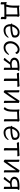

<svg xmlns="http://www.w3.org/2000/svg" viewBox="2688 -3214 637 6053"><g transform="rotate(90 3006.5 -187.5)"><path d="M192 -67Q246 -69 292 -69H370Q403 -69 434 -68V-420L223 -408V-292Q223 -178 192 -67ZM57 -81Q66 -80 112 -63L121 -64Q157 -164 157 -291V-416L153 -467Q153 -481 166.5 -481Q180 -481 199 -475Q218 -469 219 -468L411 -478Q427 -479 439 -482.5Q451 -486 462.5 -486Q474 -486 485 -478Q512 -458 512 -444Q512 -430 506 -423.5Q500 -417 500 -406V-67L545 -75Q562 -75 576 -58.5Q590 -42 590 -32.5Q590 -23 585.5 -15.5Q581 -8 581 11.5Q581 31 585 95V96Q585 106 568 106Q551 106 531.5 97Q512 88 512 75V74Q514 40 514 -6Q496 -7 470 -7H303Q179 -7 117 0Q117 49 120 100Q120 111 100.5 111Q81 111 64 104Q47 97 47 86V85Q50 60 50 22Q50 -16 45 -66V-68Q45 -81 57 -81Z M835 -252Q947 -252 1042 -278Q1078 -289 1088.5 -302Q1099 -315 1099 -341Q1099 -428 998 -428Q929 -428 879 -370.5Q829 -313 815 -252ZM739 -254 749 -255Q764 -334 835 -410Q906 -486 999 -486Q1061 -486 1097 -464Q1165 -425 1165 -340Q1165 -306 1159.5 -286Q1154 -266 1134 -253.5Q1114 -241 1069 -227Q969 -196 820 -196H807V-186Q807 -121 840.5 -81Q874 -41 931 -41Q1057 -41 1135 -125Q1148 -140 1158 -140Q1168 -140 1168 -129.5Q1168 -119 1153.5 -96Q1139 -73 1109 -46Q1036 18 924 18Q873 18 831.5 -7.5Q790 -33 766 -81Q742 -129 742 -195V-209Q720 -226 720 -240Q720 -254 739 -254Z M1652 -56Q1580 18 1473 18Q1421 18 1376.5 -6.5Q1332 -31 1305.5 -78.5Q1279 -126 1279 -190Q1279 -254 1301.5 -307Q1324 -360 1361 -400Q1398 -440 1444 -463Q1490 -486 1533.5 -486Q1577 -486 1605 -474.5Q1633 -463 1649.5 -447Q1666 -431 1673.5 -417.5Q1681 -404 1681 -401Q1681 -385 1666 -370Q1651 -355 1642 -355Q1633 -355 1630 -360Q1623 -374 1616 -387Q1609 -400 1598 -407Q1569 -427 1538 -427Q1507 -427 1473.5 -409Q1440 -391 1412 -360Q1347 -288 1347 -199Q1347 -147 1366 -112Q1406 -40 1480 -40Q1576 -40 1676 -140Q1691 -155 1700 -155Q1709 -155 1709 -146Q1709 -137 1695 -111.5Q1681 -86 1652 -56Z M1935 -245Q1964 -236 2009 -236Q2054 -236 2116 -247V-422Q2106 -423 2097 -423H2078Q1966 -423 1916.5 -393.5Q1867 -364 1867 -320Q1867 -266 1935 -245ZM2185 0Q2185 12 2165.5 12Q2146 12 2129.5 5Q2113 -2 2113 -12V-13Q2116 -79 2116 -106V-199Q2061 -188 2015 -184Q1987 -144 1943.5 -84.5Q1900 -25 1878 8Q1874 15 1859.5 15Q1845 15 1826 4.5Q1807 -6 1807 -16Q1807 -21 1815 -28Q1857 -67 1944 -185Q1877 -193 1837.5 -231.5Q1798 -270 1798 -317Q1798 -364 1820 -396Q1863 -458 1954 -471Q2028 -483 2095.5 -483Q2163 -483 2184 -480.5Q2205 -478 2209.5 -473Q2214 -468 2214 -458.5Q2214 -449 2204 -435.5Q2194 -422 2182 -421V-106Q2182 -51 2185 0Z M2531 -115 2534 0Q2534 10 2515.5 10Q2497 10 2477 2.5Q2457 -5 2457 -18Q2457 -26 2457.5 -46.5Q2458 -67 2458.5 -87.5Q2459 -108 2459 -115V-410L2391 -407Q2367 -406 2343 -402.5Q2319 -399 2307 -399Q2295 -399 2284.5 -418Q2274 -437 2274 -453.5Q2274 -470 2287 -470L2359 -468L2603 -479Q2628 -481 2652 -483.5Q2676 -486 2687.5 -486Q2699 -486 2709 -467Q2719 -448 2719 -431.5Q2719 -415 2707 -415L2621 -417H2604L2531 -413Z M3156 -18 3158 -106V-377Q3024 -166 2919 -25Q2909 -12 2901.5 0.5Q2894 13 2878 13Q2862 13 2842.5 -1Q2823 -15 2823 -29V-31Q2826 -58 2826 -86V-364L2823 -471Q2823 -481 2840.5 -481Q2858 -481 2876 -473.5Q2894 -466 2894 -453L2892 -364V-94Q2996 -231 3138 -456Q3143 -464 3148 -473.5Q3153 -483 3164.5 -483Q3176 -483 3191 -478Q3228 -467 3228 -452L3224 -415V-106L3227 0Q3227 10 3209.5 10Q3192 10 3174 2.5Q3156 -5 3156 -18Z M3805 -107 3808 -1Q3808 9 3790.5 9Q3773 9 3754.5 1.5Q3736 -6 3736 -19Q3736 -27 3736.5 -45Q3737 -63 3737.5 -81Q3738 -99 3738 -107V-417L3501 -408V-291Q3501 -185 3485.5 -115.5Q3470 -46 3425 7Q3421 12 3408 12Q3395 12 3378.5 2.5Q3362 -7 3362 -15Q3362 -23 3367 -30Q3413 -80 3424 -139.5Q3435 -199 3435 -281V-387Q3435 -417 3432 -438Q3429 -459 3429 -466.5Q3429 -474 3431 -478Q3434 -482 3445.5 -482Q3457 -482 3476.5 -476Q3496 -470 3497 -469L3699 -475Q3725 -476 3741.5 -481Q3758 -486 3771.5 -486Q3785 -486 3800.5 -471Q3816 -456 3816 -445Q3816 -434 3810.5 -424.5Q3805 -415 3805 -402Z M4061 -252Q4173 -252 4268 -278Q4304 -289 4314.5 -302Q4325 -315 4325 -341Q4325 -428 4224 -428Q4155 -428 4105 -370.5Q4055 -313 4041 -252ZM3965 -254 3975 -255Q3990 -334 4061 -410Q4132 -486 4225 -486Q4287 -486 4323 -464Q4391 -425 4391 -340Q4391 -306 4385.5 -286Q4380 -266 4360 -253.5Q4340 -241 4295 -227Q4195 -196 4046 -196H4033V-186Q4033 -121 4066.5 -81Q4100 -41 4157 -41Q4283 -41 4361 -125Q4374 -140 4384 -140Q4394 -140 4394 -129.5Q4394 -119 4379.5 -96Q4365 -73 4335 -46Q4262 18 4150 18Q4099 18 4057.5 -7.5Q4016 -33 3992 -81Q3968 -129 3968 -195V-209Q3946 -226 3946 -240Q3946 -254 3965 -254Z M4721 -115 4724 0Q4724 10 4705.5 10Q4687 10 4667 2.5Q4647 -5 4647 -18Q4647 -26 4647.5 -46.5Q4648 -67 4648.5 -87.5Q4649 -108 4649 -115V-410L4581 -407Q4557 -406 4533 -402.5Q4509 -399 4497 -399Q4485 -399 4474.5 -418Q4464 -437 4464 -453.5Q4464 -470 4477 -470L4549 -468L4793 -479Q4818 -481 4842 -483.5Q4866 -486 4877.5 -486Q4889 -486 4899 -467Q4909 -448 4909 -431.5Q4909 -415 4897 -415L4811 -417H4794L4721 -413Z M5346 -18 5348 -106V-377Q5214 -166 5109 -25Q5099 -12 5091.5 0.5Q5084 13 5068 13Q5052 13 5032.5 -1Q5013 -15 5013 -29V-31Q5016 -58 5016 -86V-364L5013 -471Q5013 -481 5030.5 -481Q5048 -481 5066 -473.5Q5084 -466 5084 -453L5082 -364V-94Q5186 -231 5328 -456Q5333 -464 5338 -473.5Q5343 -483 5354.5 -483Q5366 -483 5381 -478Q5418 -467 5418 -452L5414 -415V-106L5417 0Q5417 10 5399.5 10Q5382 10 5364 2.5Q5346 -5 5346 -18Z M5689 -245Q5718 -236 5763 -236Q5808 -236 5870 -247V-422Q5860 -423 5851 -423H5832Q5720 -423 5670.5 -393.5Q5621 -364 5621 -320Q5621 -266 5689 -245ZM5939 0Q5939 12 5919.5 12Q5900 12 5883.5 5Q5867 -2 5867 -12V-13Q5870 -79 5870 -106V-199Q5815 -188 5769 -184Q5741 -144 5697.5 -84.5Q5654 -25 5632 8Q5628 15 5613.5 15Q5599 15 5580 4.5Q5561 -6 5561 -16Q5561 -21 5569 -28Q5611 -67 5698 -185Q5631 -193 5591.5 -231.5Q5552 -270 5552 -317Q5552 -364 5574 -396Q5617 -458 5708 -471Q5782 -483 5849.5 -483Q5917 -483 5938 -480.5Q5959 -478 5963.5 -473Q5968 -468 5968 -458.5Q5968 -449 5958 -435.5Q5948 -422 5936 -421V-106Q5936 -51 5939 0Z"/></g></svg>

Font: LXGW WenKai
Style: Regular
Weight: 400
Designer: LXGW / Fontworks Inc.
Foundry: LXGW / Fontworks Inc.
Version: Version 1.520; June 14, 2025